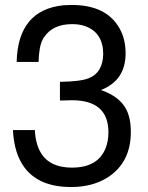

<svg xmlns="http://www.w3.org/2000/svg" viewBox="-20 -729 596 772"><path d="M221 -325V-400Q305 -401 338 -415Q393 -437 395 -511Q395 -596 325 -623Q301 -632 270 -632Q192 -632 157 -579L156 -578L151 -569Q137 -542 135 -480H47Q52 -690 237 -708L269 -709Q407 -709 460 -616Q485 -573 485 -514Q485 -406 386 -367Q480 -335 499 -259Q506 -235 506 -198Q506 -75 412 -15Q351 23 266 23Q118 23 63 -80Q36 -130 32 -206H120Q127 -75 233 -58Q249 -55 269 -55Q374 -55 405 -134Q416 -162 416 -197Q416 -326 269 -326L232 -325Z"/></svg>

Font: Ekushey Lal Sabuj Normal
Style: Regular
Weight: 400
Designer: Al Mamun Sumon
Foundry: Al Mamun Sumon
Version: Version 1.0